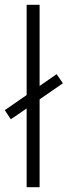

<svg xmlns="http://www.w3.org/2000/svg" viewBox="-33 -780 282 800"><path d="M78 0V-328L12 -283L-13 -321L78 -384V-760H132V-422L203 -471L229 -433L132 -366V0Z"/></svg>

Font: Noto Sans Gujarati UI Condensed Light
Style: Regular
Weight: 300
Width: 3
Designer: Jelle Bosma - Monotype Design Team, Universal Thirst
Foundry: Monotype Imaging Inc.
Version: Version 2.106; ttfautohint (v1.8.4.7-5d5b)